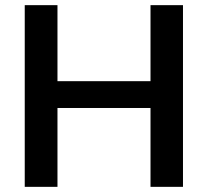

<svg xmlns="http://www.w3.org/2000/svg" viewBox="-20 -725 806 745"><path d="M564 -705H690V0H564V-306H203V0H76V-705H203V-410H564Z"/></svg>

Font: wassup Sans
Style: Bold
Weight: 700
Version: Version 2.001